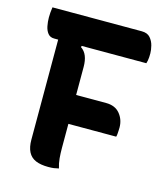

<svg xmlns="http://www.w3.org/2000/svg" viewBox="-106 -784 763 873"><g transform="rotate(15 275.0 -347.0)"><path d="M251 0Q239 3 228.5 4.5Q218 6 202 6Q166 6 142.5 -4Q119 -14 107.5 -36.5Q96 -59 96 -94Q96 -156 96 -218Q96 -280 96 -341.5Q96 -403 96 -465Q96 -527 96 -589H214L205 -559Q223 -547 231.5 -526Q240 -505 240 -475Q240 -412 240 -348.5Q240 -285 240 -221.5Q240 -158 240 -94Q240 -69 242 -45.5Q244 -22 251 0ZM33 -700H453Q480 -700 493.5 -684.5Q507 -669 512 -648.5Q517 -628 517 -613Q517 -604 516.5 -595Q516 -586 514.5 -578.5Q513 -571 511 -565H77Q58 -565 47.5 -578Q37 -591 33 -611Q29 -631 29 -652Q29 -663 30 -675.5Q31 -688 33 -700ZM188 -343H381Q424 -343 446.5 -315.5Q469 -288 469 -251Q469 -244 468.5 -236Q468 -228 467.5 -220.5Q467 -213 465 -207H188Z"/></g></svg>

Font: Recursive Casual
Style: Bold
Weight: 700
Version: Version 1.085